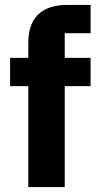

<svg xmlns="http://www.w3.org/2000/svg" viewBox="-20 -760 401 780"><path d="M95 0V-410H21V-525H95V-587Q95 -663 135.5 -701.5Q176 -740 252 -740H348V-625H243V-525H348V-410H243V0Z"/></svg>

Font: IBM Plex Sans Var
Style: Regular
Weight: 400
Designer: Mike Abbink, Paul van der Laan, Pieter van Rosmalen
Foundry: Bold Monday
Version: Version 3.000